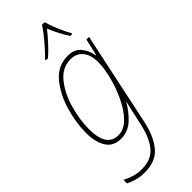

<svg xmlns="http://www.w3.org/2000/svg" viewBox="-317 -806 1088 1088"><g transform="rotate(-45 227.5 -262.0)"><path d="M186 -606Q217 -633 247.5 -666.5Q278 -700 301 -729Q313 -698 330.5 -664.5Q348 -631 365 -606H379L381 -613Q364 -640 344.5 -686.5Q325 -733 317 -764H296Q274 -729 236.5 -685.5Q199 -642 170 -613L169 -606ZM66 -157Q66 -231 89 -313.5Q112 -396 158.5 -454Q205 -512 273 -512Q318 -512 345 -480Q372 -448 372 -389Q372 -341 356 -278Q340 -215 311.5 -154.5Q283 -94 244.5 -54.5Q206 -15 160 -15Q66 -15 66 -157ZM316 39 436 -527H415L392 -426H389Q383 -468 356 -502.5Q329 -537 274 -537Q195 -537 143 -475Q91 -413 65 -324Q39 -235 39 -156Q39 -79 68 -34.5Q97 10 156 10Q212 10 254 -28Q296 -66 324 -117H326Q320 -93 314 -66.5Q308 -40 304 -21L292 33Q273 120 233.5 167.5Q194 215 116 215Q83 215 52 205Q21 195 1 183V212Q20 222 50 231Q80 240 116 240Q205 240 250.5 186Q296 132 316 39Z"/></g></svg>

Font: Noto Sans Display SemiCondensed Thin
Style: Italic
Weight: 250
Width: 4
Designer: Monotype Design team
Foundry: Monotype Imaging Inc.
Version: 1.000